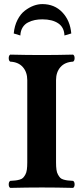

<svg xmlns="http://www.w3.org/2000/svg" viewBox="-20 -913 406 935"><path d="M252.9 -522.9V-122.1Q252.9 -101.6 254.9 -86.9Q256.8 -72.3 262.5 -62.5Q268.1 -52.7 273.4 -47.1Q278.8 -41.5 290 -38.3Q301.3 -35.2 310.3 -34.2Q319.3 -33.2 335.9 -32.2Q343.3 -27.8 343.3 -15.1Q343.3 -2.4 335.9 2Q255.9 0 184.1 0Q109.9 0 29.8 2Q22.5 -2.4 22.5 -15.1Q22.5 -27.8 29.8 -32.2Q46.4 -33.2 55.4 -34.2Q64.5 -35.2 75.7 -38.3Q86.9 -41.5 92.3 -47.1Q97.7 -52.7 103.3 -62.5Q108.9 -72.3 110.8 -86.9Q112.8 -101.6 112.8 -122.1V-522.9Q112.8 -561.5 91.3 -586.2Q69.8 -610.8 29.8 -612.8Q22.5 -617.2 22.5 -629.9Q22.5 -642.6 29.8 -647Q109.9 -645 184.1 -645Q255.9 -645 335.9 -647Q343.3 -642.6 343.3 -629.9Q343.3 -617.2 335.9 -612.8Q295.9 -610.8 274.4 -586.2Q252.9 -561.5 252.9 -522.9ZM293.9 -740.2Q292.5 -779.8 263.7 -799.3Q234.9 -818.8 186 -818.8Q166.5 -818.8 149.7 -815.4Q132.8 -812 116.5 -803.7Q100.1 -795.4 90.1 -779.3Q80.1 -763.2 79.1 -740.2L46.9 -750Q50.3 -787.1 65.2 -816.2Q80.1 -845.2 101.3 -861.3Q122.6 -877.4 144 -885.3Q165.5 -893.1 186 -893.1Q245.6 -893.1 283.7 -852.8Q321.8 -812.5 327.1 -750Z"/></svg>

Font: Common Serif
Style: Bold
Weight: 700
Designer: Philipp H. Poll, Khaled Hosny
Foundry: Stefan Peev, Context Ltd.
Version: Version 1.026